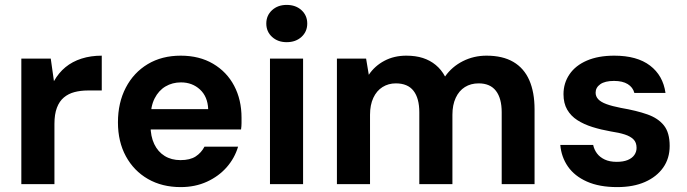

<svg xmlns="http://www.w3.org/2000/svg" viewBox="-20 -751 2800 783"><path d="M67 0V-512H187L200 -420Q219 -454 247 -477Q275 -500 312.5 -512Q350 -524 395 -524V-382H338Q309 -382 284 -375.5Q259 -369 240.5 -353.5Q222 -338 212 -311.5Q202 -285 202 -246V0Z M717 12Q641 12 583.5 -21Q526 -54 493.5 -113.5Q461 -173 461 -252Q461 -332 493 -393.5Q525 -455 582.5 -489.5Q640 -524 717 -524Q793 -524 849 -491Q905 -458 935 -401Q965 -344 965 -271Q965 -261 965 -249Q965 -237 963 -223H557V-306H829Q827 -357 795.5 -386Q764 -415 718 -415Q683 -415 655 -398.5Q627 -382 610.5 -349.5Q594 -317 594 -267V-238Q594 -195 609 -163.5Q624 -132 651.5 -115Q679 -98 716 -98Q755 -98 778 -113Q801 -128 814 -153H951Q937 -106 904.5 -69Q872 -32 824 -10Q776 12 717 12Z M1081 0V-512H1216V0ZM1149 -579Q1113 -579 1089.5 -600.5Q1066 -622 1066 -655Q1066 -688 1089.5 -709.5Q1113 -731 1149 -731Q1186 -731 1209.5 -709.5Q1233 -688 1233 -655Q1233 -622 1209.5 -600.5Q1186 -579 1149 -579Z M1354 0V-512H1473L1484 -446Q1508 -482 1547.5 -503Q1587 -524 1637 -524Q1675 -524 1704.5 -514.5Q1734 -505 1757 -486Q1780 -467 1795 -439Q1823 -479 1867.5 -501.5Q1912 -524 1964 -524Q2030 -524 2073.5 -498.5Q2117 -473 2138.5 -424Q2160 -375 2160 -305V0H2026V-293Q2026 -350 2002.5 -380.5Q1979 -411 1932 -411Q1900 -411 1876 -396Q1852 -381 1838.5 -352Q1825 -323 1825 -283V0H1690V-293Q1690 -350 1666.5 -380.5Q1643 -411 1594 -411Q1564 -411 1540 -396Q1516 -381 1502.5 -352Q1489 -323 1489 -283V0Z M2497 12Q2424 12 2373.5 -10.5Q2323 -33 2296 -72Q2269 -111 2265 -160H2399Q2403 -141 2414.5 -125.5Q2426 -110 2446 -100.5Q2466 -91 2495 -91Q2522 -91 2540 -98.5Q2558 -106 2567 -119Q2576 -132 2576 -148Q2576 -170 2563.5 -182.5Q2551 -195 2528 -202.5Q2505 -210 2471 -215Q2431 -222 2396 -233Q2361 -244 2334.5 -261Q2308 -278 2293 -304Q2278 -330 2278 -367Q2278 -412 2302.5 -448Q2327 -484 2373.5 -504Q2420 -524 2485 -524Q2578 -524 2631 -483.5Q2684 -443 2694 -372H2567Q2561 -395 2540 -408Q2519 -421 2484 -421Q2447 -421 2428 -407.5Q2409 -394 2409 -373Q2409 -358 2419.5 -346.5Q2430 -335 2453 -326.5Q2476 -318 2512 -311Q2576 -300 2620 -284.5Q2664 -269 2687.5 -239.5Q2711 -210 2711 -156Q2711 -105 2684.5 -67.5Q2658 -30 2610.5 -9Q2563 12 2497 12Z"/></svg>

Font: DM Sans 12pt
Style: Bold
Weight: 700
Version: Version 4.004;gftools[0.9.30]